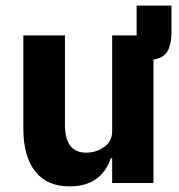

<svg xmlns="http://www.w3.org/2000/svg" viewBox="-20 -651 636 683"><path d="M227 12Q147 12 105 -41.5Q63 -95 63 -195V-525H211V-208Q211 -108 286 -108Q323 -108 351 -128.5Q379 -149 379 -184V-525H466V-631H590V-537Q590 -494 576.5 -470Q563 -446 531 -440L526 -439V0H379V-88H374Q340 12 227 12Z"/></svg>

Font: Anuphan
Style: Bold
Weight: 700
Designer: Mike Abbink, Paul van der Laan, Pieter van Rosmalen, Mint Tantisuwanna
Foundry: Bold Monday; Cadson Demak
Version: Version 3.002;hotconv 1.0.109;makeotfexe 2.5.65596